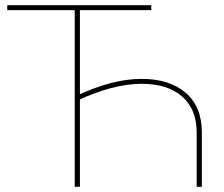

<svg xmlns="http://www.w3.org/2000/svg" viewBox="-20 -720 863 740"><path d="M268 -690 277 -681H8V-700H563V-681H279L288 -690V0H268ZM277 -352Q414 -416 526 -416Q633 -416 695.5 -362.5Q758 -309 758 -209V0H738V-209Q738 -299 682 -348Q626 -397 526 -397Q416 -397 275 -331Z"/></svg>

Font: Montserrat
Style: Regular
Weight: 400
Designer: Julieta Ulanovsky
Foundry: Julieta Ulanovsky
Version: Version 8.000